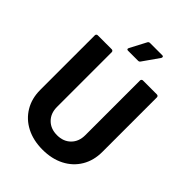

<svg xmlns="http://www.w3.org/2000/svg" viewBox="-252 -1006 1133 1133"><g transform="rotate(45 314.5 -439.0)"><path d="M315 8Q238 8 179.5 -22Q121 -52 88.5 -106.5Q56 -161 56 -232V-688Q56 -693 59.5 -696.5Q63 -700 68 -700H185Q190 -700 193.5 -696.5Q197 -693 197 -688V-231Q197 -178 229.5 -145.5Q262 -113 315 -113Q368 -113 400.5 -145.5Q433 -178 433 -231V-688Q433 -693 436.5 -696.5Q440 -700 445 -700H562Q567 -700 570.5 -696.5Q574 -693 574 -688V-232Q574 -161 541.5 -106.5Q509 -52 450.5 -22Q392 8 315 8ZM259 -762Q252 -762 250.5 -765Q249 -768 249 -770Q249 -772 251 -776L304 -877Q308 -886 319 -886H420Q427 -886 428.5 -883Q430 -880 430 -878Q430 -875 428 -871L357 -770Q352 -762 343 -762Z"/></g></svg>

Font: LinhAnh
Style: Bold
Weight: 700
Designer: Jeremy Tribby
Foundry: Tribby Type
Version: Version 1.408